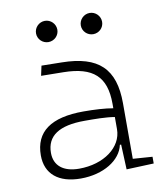

<svg xmlns="http://www.w3.org/2000/svg" viewBox="-82 -788 750 866"><g transform="rotate(-10 293.0 -354.5)"><path d="M428.7 4.9 553.7 0V-30.8L464.4 -37.1V-291.5C464.4 -449.7 392.6 -518.6 224.6 -521L131.8 -522.5L122.1 -477.5L224.6 -476.1C359.9 -474.1 417.5 -421.9 417.5 -297.9V-276.9C381.3 -283.2 333 -286.1 282.2 -286.1C132.8 -286.1 58.6 -232.4 58.6 -124C58.6 -39.1 116.7 9.8 218.8 9.8C322.8 9.8 403.8 -41 418 -109.4H423.8ZM417.5 -236.8V-181.2C417.5 -98.1 332 -35.2 218.8 -35.2C147 -35.2 105.5 -68.4 105.5 -127.4C105.5 -205.1 163.1 -243.7 279.8 -243.7C324.2 -243.7 376.5 -243.7 417.5 -236.8ZM181.6 -621.6C208.5 -621.6 230.5 -643.1 230.5 -669.9C230.5 -696.8 208.5 -718.8 181.6 -718.8C154.8 -718.8 132.8 -696.8 132.8 -669.9C132.8 -643.1 154.8 -621.6 181.6 -621.6ZM386.7 -621.6C413.6 -621.6 435.5 -643.1 435.5 -669.9C435.5 -696.8 413.6 -718.8 386.7 -718.8C359.9 -718.8 337.9 -696.8 337.9 -669.9C337.9 -643.1 359.9 -621.6 386.7 -621.6Z"/></g></svg>

Font: Cascadia Mono PL ExtraLight
Style: Regular
Weight: 200
Monospace: yes
Designer: Aaron Bell
Foundry: Saja Typeworks
Version: Version 2404.023